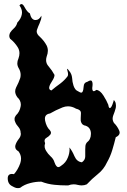

<svg xmlns="http://www.w3.org/2000/svg" viewBox="-20 -949 636 958"><path d="M42 -19.5Q18.6 -30.3 18.6 -59.1Q18.6 -81.1 40 -81.1Q44.9 -81.1 49.8 -80.1Q69.3 -101.6 81.1 -134.3Q85 -146.5 85 -157.7Q85 -176.8 72.3 -193.8Q60.5 -200.7 57.6 -208.5Q54.7 -215.8 56.6 -223.6Q60.5 -238.3 72.3 -253.9Q84 -267.6 84 -281.7Q84 -283.7 83 -286.1Q83 -302.2 72.3 -314.9Q60.5 -327.6 55.7 -340.8Q51.8 -348.1 52.7 -356.4Q52.7 -364.3 59.6 -373.5Q78.1 -390.6 83 -418Q84 -422.4 84 -426.3Q84 -448.2 66.4 -463.9Q55.7 -479 55.7 -493.2Q55.7 -502.9 60.5 -512.7Q73.2 -536.6 81.1 -560.1Q83 -567.9 83 -575.7Q83 -592.8 73.2 -608.9Q66.4 -620.6 66.4 -632.8Q66.4 -645 72.3 -657.7Q77.1 -671.4 77.1 -683.1Q77.1 -699.7 68.4 -713.4Q53.7 -737.3 30.3 -755.9Q25.4 -764.6 26.4 -772Q27.3 -779.3 30.3 -785.6Q38.1 -797.9 50.8 -809.1Q62.5 -820.3 66.4 -836.4Q85 -855.5 88.9 -877.4Q89.8 -881.8 89.8 -886.7Q89.8 -904.3 77.1 -921.9Q82 -928.7 86.9 -928.7Q94.7 -928.7 102.5 -913.6Q116.2 -888.2 128.9 -882.3Q135.7 -851.6 154.3 -849.1Q155.3 -849.1 158.2 -849.1Q174.8 -849.1 186.5 -870.6Q187.5 -861.3 184.6 -852.1Q181.6 -842.8 177.7 -833Q169.9 -816.4 164.1 -799.3Q163.1 -795.9 163.1 -792.5Q163.1 -778.8 178.7 -765.6Q200.2 -745.6 212.9 -721.7Q218.8 -709.5 218.8 -695.8Q218.8 -682.1 212.9 -667Q210 -657.7 210 -648.9Q210 -631.3 222.7 -617.7Q240.2 -597.2 252 -575.2Q252 -562.5 240.2 -544.9Q228.5 -527.8 225.6 -514.6Q224.6 -508.8 226.6 -504.4Q228.5 -500 236.3 -497.6Q256.8 -515.1 280.3 -531.7Q302.7 -548.8 317.4 -568.8Q322.3 -577.1 316.4 -596.2Q310.5 -615.7 325.2 -595.2Q337.9 -580.6 339.8 -560.1Q340.8 -540 346.7 -522Q349.6 -512.7 355.5 -504.4Q361.3 -496.6 373 -491.7Q380.9 -486.3 385.7 -486.8Q389.6 -486.8 391.6 -490.7Q396.5 -499 397.5 -518.1Q398.4 -537.1 416 -541Q425.8 -547.4 431.6 -547.4Q436.5 -547.9 438.5 -543.9Q443.4 -536.1 441.4 -519.5Q438.5 -502.4 443.4 -496.1Q445.3 -493.2 449.2 -494.1Q453.1 -494.6 460.9 -500.5Q479.5 -498.5 496.1 -472.2Q512.7 -445.8 520.5 -425.8Q521.5 -417.5 523.4 -414.1Q525.4 -410.2 527.3 -409.7Q534.2 -409.2 541 -427.7Q547.9 -446.8 547.9 -450.2Q556.6 -440.9 557.6 -431.2Q559.6 -420.9 557.6 -410.6Q552.7 -391.6 544.9 -372.6Q542 -364.7 542 -357.4Q542 -346.2 548.8 -335.4Q564.5 -320.3 574.2 -298.8Q577.1 -292.5 577.1 -287.1Q577.1 -273.4 557.6 -264.2Q549.8 -231.9 540 -199.7Q530.3 -167.5 513.7 -138.7Q498 -104 467.8 -80.1Q438.5 -56.6 413.1 -29.3Q401.4 -23.9 387.7 -23.9Q378.9 -23.9 368.2 -26.4Q358.4 -29.3 347.7 -29.3Q334 -29.3 320.3 -23.9Q317.4 -23.9 311.5 -23.9Q281.2 -23.9 252 -26.9Q217.8 -30.3 186.5 -42.5Q185.5 -42.5 182.6 -42.5Q157.2 -42.5 130.9 -35.6Q101.6 -28.3 80.1 -11.7Q75.2 -10.3 70.3 -10.3Q65.4 -10.3 60.5 -11.2Q50.8 -14.2 42 -19.5ZM285.2 -122.1Q308.6 -137.2 318.4 -162.6Q327.1 -183.1 327.1 -204.6Q327.1 -209 326.2 -213.4Q339.8 -197.3 351.6 -169.4Q363.3 -142.1 388.7 -139.2Q405.3 -150.9 405.3 -168.5Q405.3 -177.2 405.3 -186Q405.3 -194.8 405.3 -203.6Q405.3 -212.9 406.2 -221.7Q407.2 -230.5 413.1 -237.8Q433.6 -252.9 433.6 -280.3Q433.6 -283.2 433.6 -286.1Q430.7 -317.9 399.4 -323.7Q390.6 -327.6 387.7 -333.5Q383.8 -339.8 382.8 -347.2Q382.8 -353.5 382.8 -360.4Q382.8 -371.1 383.8 -382.3Q383.8 -383.8 383.8 -385.3Q383.8 -401.4 359.4 -406.7Q339.8 -418.5 319.3 -418.5Q305.7 -418.5 292 -413.1Q257.8 -399.4 229.5 -382.8Q204.1 -378.9 204.1 -356.9Q204.1 -352.1 205.1 -346.7Q211.9 -315.4 228.5 -299.8Q234.4 -292.5 234.4 -287.1Q234.4 -282.2 231.4 -277.8Q224.6 -268.6 210.9 -260.7Q197.3 -252.9 205.1 -234.4Q201.2 -222.7 203.1 -213.4Q205.1 -204.1 210 -196.3Q218.8 -181.6 232.4 -168.9Q247.1 -156.2 252 -138.7Q255.9 -126 263.7 -118.2Q271.5 -110.4 285.2 -122.1Z"/></svg>

Font: Brazier Flame
Style: Regular
Weight: 400
Designer: Walter E Stewart
Version: 0.1